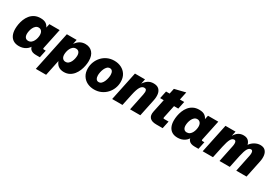

<svg xmlns="http://www.w3.org/2000/svg" viewBox="55 -1756 4342 3029"><g transform="rotate(30 2225.5 -241.5)"><path d="M208 13.7Q147.9 13.7 106.9 -11Q65.9 -35.6 44.7 -82.5Q23.4 -129.4 23.4 -195.8Q23.4 -233.9 31.2 -279.8Q39.1 -325.7 57.1 -371.8Q75.2 -418 106 -456.3Q136.7 -494.6 182.1 -517.8Q227.5 -541 290 -541Q360.4 -541 398.4 -510Q436.5 -479 449.7 -424.3L432.1 -425.8L453.6 -527.3H641.1L564.5 -164.1Q561 -147.9 564 -142.3Q566.9 -136.7 581.5 -136.7H613.3L584.5 0H513.2Q438.5 0 406.5 -39.8Q374.5 -79.6 389.6 -154.3L392.6 -168.9L413.1 -125.5Q386.2 -55.2 332 -20.8Q277.8 13.7 208 13.7ZM293.9 -131.3Q325.2 -131.3 347.4 -148.7Q369.6 -166 383.5 -192.6Q397.5 -219.2 404.1 -248.5Q410.6 -277.8 410.6 -301.8Q410.6 -347.7 390.1 -372.3Q369.6 -397 336.4 -397Q305.7 -397 283.9 -378.2Q262.2 -359.4 248.5 -330.8Q234.9 -302.2 228.8 -272Q222.7 -241.7 222.7 -218.8Q222.7 -177.7 241 -154.5Q259.3 -131.3 293.9 -131.3Z M621.1 190.4 772 -527.3H950.7L929.2 -424.8L926.8 -434.6Q967.3 -495.1 1011 -518.1Q1054.7 -541 1103.5 -541Q1187 -541 1235.4 -487.1Q1283.7 -433.1 1283.7 -334Q1283.7 -294.9 1275.1 -248.3Q1266.6 -201.7 1248 -155.5Q1229.5 -109.4 1199.2 -71Q1168.9 -32.7 1126 -9.5Q1083 13.7 1025.4 13.7Q962.4 13.7 920.2 -19.3Q877.9 -52.2 859.4 -124L874 -122.1L808.6 190.4ZM969.2 -139.2Q1001 -139.2 1022.9 -158Q1044.9 -176.8 1058.3 -205.3Q1071.8 -233.9 1077.9 -264.2Q1084 -294.4 1084 -316.9Q1084 -358.9 1065.2 -381.6Q1046.4 -404.3 1012.2 -404.3Q980.5 -404.3 958.3 -386.5Q936 -368.7 922.1 -341.6Q908.2 -314.5 901.9 -284.9Q895.5 -255.4 895.5 -231.9Q895.5 -186.5 916 -162.8Q936.5 -139.2 969.2 -139.2Z M1577.1 13.7Q1507.3 13.7 1450.4 -14.6Q1393.6 -43 1360.4 -97.2Q1327.1 -151.4 1327.1 -228Q1327.1 -289.1 1349.1 -345.2Q1371.1 -401.4 1411.4 -445.6Q1451.7 -489.7 1508.1 -515.4Q1564.5 -541 1633.3 -541Q1703.6 -541 1760.7 -512.5Q1817.9 -483.9 1851.3 -429.9Q1884.8 -376 1884.8 -298.8Q1884.8 -237.3 1862.5 -181.2Q1840.3 -125 1799.3 -81.1Q1758.3 -37.1 1701.9 -11.7Q1645.5 13.7 1577.1 13.7ZM1582 -124Q1610.8 -124 1631.6 -144Q1652.3 -164.1 1665.5 -194.6Q1678.7 -225.1 1685.3 -257.8Q1691.9 -290.5 1691.9 -315.4Q1691.9 -356 1676 -379.9Q1660.2 -403.8 1629.9 -403.8Q1601.6 -403.8 1580.8 -383.8Q1560.1 -363.8 1546.6 -333.3Q1533.2 -302.7 1526.6 -270.3Q1520 -237.8 1520 -212.4Q1520 -172.4 1535.9 -148.2Q1551.8 -124 1582 -124Z M1901.9 0 2012.7 -527.3H2195.8L2170.9 -408.2L2171.9 -430.2Q2207.5 -486.3 2249.3 -513.7Q2291 -541 2347.2 -541Q2410.6 -541 2444.1 -510.3Q2477.5 -479.5 2485.6 -427.7Q2493.7 -376 2480.5 -313L2415 0H2228L2291.5 -306.2Q2296.9 -331.5 2297.6 -354.7Q2298.3 -377.9 2288.8 -393.1Q2279.3 -408.2 2253.4 -408.2Q2213.4 -408.2 2185.5 -364Q2157.7 -319.8 2135.3 -215.3L2089.4 0Z M2704.6 0Q2620.6 0 2585.2 -39.6Q2549.8 -79.1 2565.9 -154.8L2615.7 -390.6H2550.3L2579.1 -527.3H2644L2665 -625.5L2862.8 -674.3L2831.5 -527.3H2909.7L2880.9 -390.6H2803.2L2755.4 -164.1Q2752 -147.5 2755.1 -142.1Q2758.3 -136.7 2772.9 -136.7H2850.6L2821.8 0Z M3097.7 13.7Q3037.6 13.7 2996.6 -11Q2955.6 -35.6 2934.3 -82.5Q2913.1 -129.4 2913.1 -195.8Q2913.1 -233.9 2920.9 -279.8Q2928.7 -325.7 2946.8 -371.8Q2964.8 -418 2995.6 -456.3Q3026.4 -494.6 3071.8 -517.8Q3117.2 -541 3179.7 -541Q3250 -541 3288.1 -510Q3326.2 -479 3339.4 -424.3L3321.8 -425.8L3343.3 -527.3H3530.8L3454.1 -164.1Q3450.7 -147.9 3453.6 -142.3Q3456.5 -136.7 3471.2 -136.7H3502.9L3474.1 0H3402.8Q3328.1 0 3296.1 -39.8Q3264.2 -79.6 3279.3 -154.3L3282.2 -168.9L3302.7 -125.5Q3275.9 -55.2 3221.7 -20.8Q3167.5 13.7 3097.7 13.7ZM3183.6 -131.3Q3214.8 -131.3 3237.1 -148.7Q3259.3 -166 3273.2 -192.6Q3287.1 -219.2 3293.7 -248.5Q3300.3 -277.8 3300.3 -301.8Q3300.3 -347.7 3279.8 -372.3Q3259.3 -397 3226.1 -397Q3195.3 -397 3173.6 -378.2Q3151.9 -359.4 3138.2 -330.8Q3124.5 -302.2 3118.4 -272Q3112.3 -241.7 3112.3 -218.8Q3112.3 -177.7 3130.6 -154.5Q3148.9 -131.3 3183.6 -131.3Z M3550.8 0 3661.6 -527.3H3844.7L3826.7 -439.9Q3857.9 -492.7 3896.7 -516.8Q3935.5 -541 3986.3 -541Q4041.5 -541 4072.3 -513.7Q4103 -486.3 4113.3 -441.4Q4145 -487.8 4194.1 -514.4Q4243.2 -541 4291.5 -541Q4350.6 -541 4381.8 -510.3Q4413.1 -479.5 4420.7 -427.7Q4428.2 -376 4415 -313L4349.6 0H4162.6L4226.1 -306.2Q4231.4 -331.1 4231.7 -354.5Q4231.9 -377.9 4224.4 -393.1Q4216.8 -408.2 4197.8 -408.2Q4162.1 -408.2 4137.7 -366.2Q4113.3 -324.2 4091.8 -225.6L4044.4 0H3857.4L3920.9 -306.2Q3926.3 -331.1 3926.5 -354.5Q3926.8 -377.9 3919.2 -393.1Q3911.6 -408.2 3892.6 -408.2Q3855.5 -408.2 3831.1 -363.8Q3806.6 -319.3 3784.2 -215.3L3738.3 0Z"/></g></svg>

Font: Schibsted Grotesk Black
Style: Italic
Weight: 900
Italic angle: -12°
Designer: Bakken & Baeck AS, Henrik Kongsvoll
Foundry: Schibsted ASA
Version: Version 1.100;gftools[0.9.25]